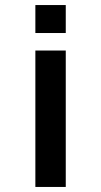

<svg xmlns="http://www.w3.org/2000/svg" viewBox="-20 -560 400 760"><path d="M120 -540H240.3V-429.3H120ZM120 -360H240.3V180H120Z"/></svg>

Font: Manrope ExtraLight
Style: Regular
Weight: 200
Designer: Mikhail Sharanda
Foundry: Mikhail Sharanda
Version: Version 4.505